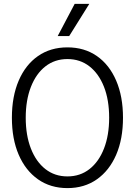

<svg xmlns="http://www.w3.org/2000/svg" viewBox="-20 -953 690 985"><path d="M326 12Q239 12 175 -33Q111 -78 76 -159Q41 -240 41 -349Q41 -458 76 -539.5Q111 -621 175 -665.5Q239 -710 326 -710Q413 -710 477 -665.5Q541 -621 576 -539.5Q611 -458 611 -349Q611 -240 576 -159Q541 -78 477 -33Q413 12 326 12ZM326 -48Q391 -48 439 -85.5Q487 -123 513.5 -191Q540 -259 540 -349Q540 -440 513.5 -507.5Q487 -575 439 -612.5Q391 -650 326 -650Q261 -650 213 -612.5Q165 -575 138.5 -507Q112 -439 112 -349Q112 -259 138.5 -191Q165 -123 213 -85.5Q261 -48 326 -48ZM276 -768 363 -933H438L335 -768Z"/></svg>

Font: Azeret Mono ExtraLight
Style: Regular
Weight: 250
Designer: Martin Vácha
Foundry: Displaay
Version: Version 1.002